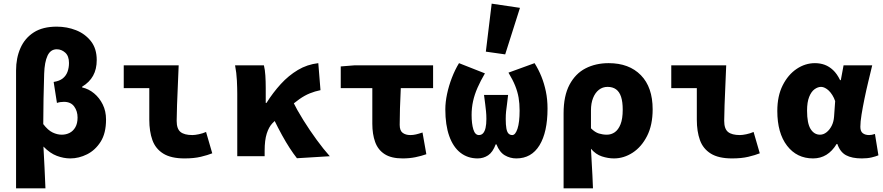

<svg xmlns="http://www.w3.org/2000/svg" viewBox="-20 -856 4840 1052"><path d="M68 176V-470Q68 -538 92 -592.5Q116 -647 165 -678.5Q214 -710 291 -710Q347 -710 396.5 -690.5Q446 -671 478 -630.5Q510 -590 510 -527Q510 -477 490 -441Q470 -405 430 -381V-377Q466 -369 495.5 -344.5Q525 -320 543 -283.5Q561 -247 561 -201Q561 -126 531.5 -79.5Q502 -33 457 -10.5Q412 12 365 12Q329 12 291.5 -2Q254 -16 218 -53Q221 5 224 62.5Q227 120 229 176ZM318 -118Q342 -118 361.5 -128Q381 -138 393 -159Q405 -180 405 -212Q405 -247 386.5 -272.5Q368 -298 330 -298Q309 -298 292 -292L274 -407Q306 -412 324 -426.5Q342 -441 350 -463Q358 -485 358 -511Q358 -549 337.5 -567.5Q317 -586 291 -586Q257 -586 240.5 -551Q224 -516 222 -452Q220 -383 218.5 -314.5Q217 -246 217 -176Q243 -142 268.5 -130Q294 -118 318 -118Z M991 12Q917 12 874.5 -14.5Q832 -41 815 -88.5Q798 -136 798 -200V-373H658V-498H959Q957 -447 954.5 -389.5Q952 -332 950 -280Q948 -228 948 -194Q948 -150 969 -133Q990 -116 1034 -116Q1048 -116 1069.5 -120.5Q1091 -125 1109 -133L1143 -16Q1118 -6 1080.5 3Q1043 12 991 12Z M1280 0V-342Q1280 -372 1278 -414.5Q1276 -457 1268 -498H1426Q1432 -474 1434 -441.5Q1436 -409 1436 -374V-292H1440Q1476 -349 1518.5 -395.5Q1561 -442 1612 -472.5Q1663 -503 1724 -510L1736 -362Q1706 -356 1677.5 -344.5Q1649 -333 1620 -312.5Q1591 -292 1555 -260Q1519 -228 1472 -180Q1453 -160 1441.5 -124Q1430 -88 1430 -30V0ZM1607 11Q1588 -13 1567.5 -44.5Q1547 -76 1525.5 -115Q1504 -154 1481 -201L1582 -305Q1607 -254 1642 -198Q1677 -142 1715 -90Q1753 -38 1787 0Z M2186 12Q2124 12 2087.5 -11.5Q2051 -35 2035.5 -78Q2020 -121 2020 -178V-373H1847V-492L1922 -498H2353V-373H2176Q2173 -316 2171.5 -262.5Q2170 -209 2170 -172Q2170 -140 2186.5 -128Q2203 -116 2228 -116Q2244 -116 2259 -119.5Q2274 -123 2295 -130L2316 -11Q2288 -1 2255.5 5.5Q2223 12 2186 12Z M2597 12Q2543 12 2503 -19Q2463 -50 2441.5 -110.5Q2420 -171 2420 -257Q2420 -296 2429.5 -341Q2439 -386 2456 -430Q2473 -474 2495 -510L2637 -454Q2613 -413 2596.5 -375.5Q2580 -338 2572 -301.5Q2564 -265 2564 -226Q2564 -178 2573.5 -147Q2583 -116 2604 -116Q2618 -116 2627 -126Q2636 -136 2640.5 -155.5Q2645 -175 2645 -204Q2645 -227 2643 -246Q2641 -265 2638.5 -285.5Q2636 -306 2632 -336H2764Q2761 -306 2758 -285.5Q2755 -265 2753 -246Q2751 -227 2751 -204Q2751 -172 2754.5 -152.5Q2758 -133 2766 -124.5Q2774 -116 2787 -116Q2804 -116 2815.5 -151Q2827 -186 2827 -250Q2827 -289 2821.5 -321Q2816 -353 2803 -385.5Q2790 -418 2766 -458L2909 -510Q2931 -475 2946.5 -436.5Q2962 -398 2971 -354.5Q2980 -311 2980 -261Q2980 -132 2936 -60Q2892 12 2809 12Q2775 12 2746 -5Q2717 -22 2700 -65H2696Q2680 -22 2654.5 -5Q2629 12 2597 12ZM2748 -558 2642 -573 2674 -836 2829 -813Z M3068 176V-235Q3068 -331 3100.5 -392Q3133 -453 3188.5 -481.5Q3244 -510 3315 -510Q3427 -510 3491.5 -444Q3556 -378 3556 -257Q3556 -171 3525.5 -111Q3495 -51 3446.5 -19.5Q3398 12 3344 12Q3312 12 3278 1Q3244 -10 3218 -41Q3220 -4 3222 33Q3224 70 3226 105.5Q3228 141 3229 176ZM3305 -118Q3329 -118 3348.5 -131.5Q3368 -145 3380 -175Q3392 -205 3392 -255Q3392 -298 3383 -325.5Q3374 -353 3355.5 -366.5Q3337 -380 3309 -380Q3282 -380 3261.5 -364Q3241 -348 3229.5 -319Q3218 -290 3218 -251V-153Q3240 -131 3261.5 -124.5Q3283 -118 3305 -118Z M3991 12Q3917 12 3874.5 -14.5Q3832 -41 3815 -88.5Q3798 -136 3798 -200V-373H3658V-498H3959Q3957 -447 3954.5 -389.5Q3952 -332 3950 -280Q3948 -228 3948 -194Q3948 -150 3969 -133Q3990 -116 4034 -116Q4048 -116 4069.5 -120.5Q4091 -125 4109 -133L4143 -16Q4118 -6 4080.5 3Q4043 12 3991 12Z M4435 12Q4346 12 4292.5 -57.5Q4239 -127 4239 -248Q4239 -330 4268.5 -388.5Q4298 -447 4345 -478.5Q4392 -510 4445 -510Q4474 -510 4498.5 -501Q4523 -492 4544.5 -472Q4566 -452 4583 -417H4587L4602 -498H4759Q4749 -456 4737.5 -408.5Q4726 -361 4716.5 -314.5Q4707 -268 4700.5 -228Q4694 -188 4694 -161Q4694 -136 4707.5 -126Q4721 -116 4742 -116Q4749 -116 4757 -117.5Q4765 -119 4774 -122L4793 -5Q4779 1 4756 6.5Q4733 12 4702 12Q4648 12 4615.5 -5.5Q4583 -23 4568 -67H4564Q4516 12 4435 12ZM4473 -118Q4492 -118 4509 -131.5Q4526 -145 4537 -167Q4548 -189 4550 -217L4556 -302Q4550 -320 4540.5 -335Q4531 -350 4521 -359.5Q4511 -369 4500 -374.5Q4489 -380 4479 -380Q4461 -380 4443 -367Q4425 -354 4413.5 -325Q4402 -296 4402 -250Q4402 -180 4421.5 -149Q4441 -118 4473 -118Z"/></svg>

Font: Source Code Pro ExtraBold
Style: Regular
Weight: 800
Monospace: yes
Designer: Paul D. Hunt, Teo Tuominen
Foundry: Adobe Systems Incorporated
Version: Version 1.018;hotconv 1.0.116;makeotfexe 2.5.65601